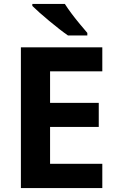

<svg xmlns="http://www.w3.org/2000/svg" viewBox="-20 -954 592 974"><path d="M499 0H86V-714H499V-592H234V-432H481V-310H234V-123H499ZM309 -934Q323 -912 343.5 -884.5Q364 -857 385.5 -831.5Q407 -806 423 -787V-774H325Q306 -787 281 -806.5Q256 -826 229.5 -848Q203 -870 180.5 -890Q158 -910 144 -924V-934Z"/></svg>

Font: Noto Sans Syriac
Style: Bold
Weight: 700
Designer: Patrick Giasson and the Monotype Design Team
Foundry: Monotype Imaging Inc.
Version: Version 3.000; ttfautohint (v1.8.4.7-5d5b)